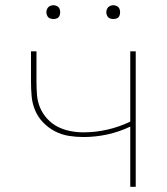

<svg xmlns="http://www.w3.org/2000/svg" viewBox="-20 -717 640 737"><path d="M480 0V-231Q438 -211 392.5 -201Q347 -191 300 -191Q272 -191 244 -195.5Q216 -200 191 -213Q166 -226 146 -246.5Q126 -267 115 -293Q104 -319 101.5 -347Q99 -375 99 -403V-520H120V-403Q120 -378 122 -352.5Q124 -327 134 -303.5Q144 -280 161.5 -261Q179 -242 201.5 -230.5Q224 -219 249.5 -214Q275 -209 300 -209Q347 -209 392.5 -219.5Q438 -230 480 -250V-520H501V0ZM415 -644Q410 -644 404.5 -645.5Q399 -647 395.5 -650.5Q392 -654 390 -659.5Q388 -665 388 -670Q388 -675 390 -680.5Q392 -686 395.5 -689.5Q399 -693 404.5 -695Q410 -697 415 -697Q420 -697 425.5 -695Q431 -693 434.5 -689.5Q438 -686 439.5 -680.5Q441 -675 441 -670Q441 -665 439.5 -659.5Q438 -654 434.5 -650.5Q431 -647 425.5 -645.5Q420 -644 415 -644ZM185 -644Q180 -644 174.5 -645.5Q169 -647 165.5 -650.5Q162 -654 160 -659.5Q158 -665 158 -670Q158 -675 160 -680.5Q162 -686 165.5 -689.5Q169 -693 174.5 -695Q180 -697 185 -697Q190 -697 195.5 -695Q201 -693 204.5 -689.5Q208 -686 209.5 -680.5Q211 -675 211 -670Q211 -665 209.5 -659.5Q208 -654 204.5 -650.5Q201 -647 195.5 -645.5Q190 -644 185 -644Z"/></svg>

Font: Iosevka Aile Thin
Style: Regular
Weight: 100
Designer: Belleve Invis
Foundry: Belleve Invis
Version: Version 31.1.0; ttfautohint (v1.8.4)